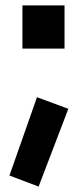

<svg xmlns="http://www.w3.org/2000/svg" viewBox="-20 -525 309 711"><path d="M15 125 117 -165 233 -122 123 166ZM63 -505H219V-345H63Z"/></svg>

Font: Sora-SIA SemiBold
Style: Regular
Weight: 600
Designer: Jonathan Barnbrook, Julián Moncada
Foundry: Barnbrook Fonts
Version: Version 2.000